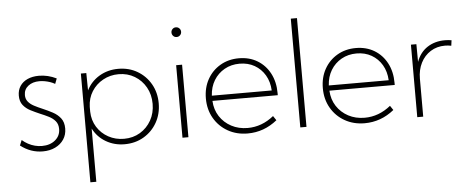

<svg xmlns="http://www.w3.org/2000/svg" viewBox="-59 -893 3132 1288"><g transform="rotate(-5 1507.0 -249.0)"><path d="M51.3 -43 65.9 -78.6Q84.5 -62.5 106 -50.8Q127.4 -39.1 151.1 -33Q174.8 -26.9 198.7 -26.9Q253.4 -26.9 288.1 -55.9Q322.8 -85 322.8 -130.4Q322.8 -163.1 305.7 -183.6Q288.6 -204.1 261.5 -217.8Q234.4 -231.4 204.1 -243.7Q172.4 -257.3 142.1 -272.7Q111.8 -288.1 92.3 -312.7Q72.8 -337.4 72.8 -376.5Q72.8 -413.6 90.8 -440.9Q108.9 -468.3 141.8 -483.2Q174.8 -498 218.3 -498Q278.8 -498 336.4 -469.7L322.8 -434.1Q309.1 -442.4 291.5 -448.5Q273.9 -454.6 255.1 -458Q236.3 -461.4 218.8 -461.4Q172.4 -461.4 143.1 -438.2Q113.8 -415 113.8 -377Q113.8 -351.1 128.2 -333Q142.6 -314.9 167.7 -301.5Q192.9 -288.1 225.6 -274.4Q258.8 -260.3 290.5 -243.4Q322.3 -226.6 343 -200Q363.8 -173.3 363.8 -130.4Q363.8 -88.9 343 -57.4Q322.3 -25.9 285.6 -8.1Q249 9.8 201.2 9.8Q119.1 9.8 51.3 -43Z M540.5 244.1H500.5V-488.3H537.1L538.6 -371.6Q568.4 -430.7 625.2 -464.4Q682.1 -498 752.4 -498Q824.7 -498 881.3 -464.6Q938 -431.2 970.7 -373.8Q1003.4 -316.4 1003.4 -244.1Q1003.4 -172.4 970.7 -114.7Q938 -57.1 881.1 -23.7Q824.2 9.8 752 9.8Q682.6 9.8 626.5 -23.2Q570.3 -56.2 540.5 -114.3ZM751.5 -26.9Q812 -26.9 859.6 -55.4Q907.2 -84 934.8 -133.1Q962.4 -182.1 962.4 -244.1Q962.4 -306.6 934.8 -355.7Q907.2 -404.8 859.6 -433.3Q812 -461.9 752 -461.9Q694.3 -461.9 646.7 -435.5Q599.1 -409.2 570.6 -363.8Q542 -318.4 540.5 -260.3V-228Q542 -169.9 570.3 -124.5Q598.6 -79.1 646.2 -53Q693.8 -26.9 751.5 -26.9Z M1162.1 -676.3Q1148.4 -676.3 1139.2 -686Q1129.9 -695.8 1129.9 -709.5Q1129.9 -722.7 1139.2 -732.2Q1148.4 -741.7 1162.1 -741.7Q1175.8 -741.7 1185.3 -732.2Q1194.8 -722.7 1194.8 -709Q1194.8 -695.3 1185.3 -685.8Q1175.8 -676.3 1162.1 -676.3ZM1182.1 0H1142.1V-488.3H1182.1Z M1779.8 -62Q1690.9 9.8 1581.1 9.8Q1506.3 9.8 1447.5 -23.7Q1388.7 -57.1 1355 -115.5Q1321.3 -173.8 1321.3 -248.5Q1321.3 -320.8 1352.8 -377.2Q1384.3 -433.6 1439.5 -465.8Q1494.6 -498 1564.9 -498Q1635.3 -498 1689.2 -465.6Q1743.2 -433.1 1773.4 -375.5Q1803.7 -317.9 1803.7 -242.7V-228.5H1363.8Q1366.7 -169.4 1396.2 -124Q1425.8 -78.6 1474.6 -52.7Q1523.4 -26.9 1584 -26.9Q1679.7 -26.9 1759.8 -91.8ZM1362.8 -263.7H1766.1Q1763.2 -322.3 1737.1 -366.7Q1710.9 -411.1 1667 -436.3Q1623 -461.4 1566.4 -461.4Q1509.8 -461.4 1464.8 -436Q1419.9 -410.6 1393.1 -366.5Q1366.2 -322.3 1362.8 -263.7Z M1977.1 0H1935.5V-732.4H1977.1Z M2567.4 -62Q2478.5 9.8 2368.7 9.8Q2293.9 9.8 2235.1 -23.7Q2176.3 -57.1 2142.6 -115.5Q2108.9 -173.8 2108.9 -248.5Q2108.9 -320.8 2140.4 -377.2Q2171.9 -433.6 2227.1 -465.8Q2282.2 -498 2352.5 -498Q2422.9 -498 2476.8 -465.6Q2530.8 -433.1 2561 -375.5Q2591.3 -317.9 2591.3 -242.7V-228.5H2151.4Q2154.3 -169.4 2183.8 -124Q2213.4 -78.6 2262.2 -52.7Q2311 -26.9 2371.6 -26.9Q2467.3 -26.9 2547.4 -91.8ZM2150.4 -263.7H2553.7Q2550.8 -322.3 2524.7 -366.7Q2498.5 -411.1 2454.6 -436.3Q2410.6 -461.4 2354 -461.4Q2297.4 -461.4 2252.4 -436Q2207.5 -410.6 2180.7 -366.5Q2153.8 -322.3 2150.4 -263.7Z M2763.2 0H2723.1V-488.3H2759.8L2760.7 -369.1Q2783.7 -432.1 2834 -465.1Q2884.3 -498 2952.6 -498Q2963.9 -498 2974.9 -497.1Q2985.8 -496.1 2997.1 -494.1L2992.2 -457.5Q2970.2 -461.9 2949.7 -461.9Q2895 -461.9 2852.8 -435.3Q2810.5 -408.7 2786.9 -362.1Q2763.2 -315.4 2763.2 -255.4Z"/></g></svg>

Font: Kumbh Sans ExtraLight
Style: Regular
Weight: 250
Version: Version 1.005